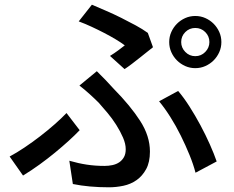

<svg xmlns="http://www.w3.org/2000/svg" viewBox="-20 -760 996 817"><path d="M751 -581Q751 -557 768.5 -539Q786 -521 811 -521Q836 -521 853.5 -539Q871 -557 871 -581Q871 -606 853.5 -623.5Q836 -641 811 -641Q786 -641 768.5 -623.5Q751 -606 751 -581ZM700 -581Q700 -604 709 -624Q718 -644 733 -659Q748 -674 768 -683Q788 -692 811 -692Q834 -692 854 -683Q874 -674 889 -659Q904 -644 913 -624Q922 -604 922 -581Q922 -558 913 -538Q904 -518 889 -503Q874 -488 854 -479Q834 -470 811 -470Q788 -470 768 -479Q748 -488 733 -503Q718 -518 709 -538Q700 -558 700 -581ZM448 -522Q466 -533 483.5 -546Q501 -559 511 -567Q495 -579 472.5 -592.5Q450 -606 424 -619.5Q398 -633 370 -646Q342 -659 315 -669L371 -740Q399 -728 431.5 -714Q464 -700 496 -684Q528 -668 557.5 -652Q587 -636 609 -620L631 -559Q622 -552 607 -540Q592 -528 575 -514.5Q558 -501 541 -488Q524 -475 510 -466ZM275 -76Q313 -65 349 -59.5Q385 -54 425 -54Q442 -54 458.5 -57.5Q475 -61 487.5 -69.5Q500 -78 507.5 -91.5Q515 -105 515 -125Q515 -148 503.5 -174.5Q492 -201 475 -228Q458 -255 437.5 -279.5Q417 -304 400 -323Q383 -340 361.5 -359.5Q340 -379 318 -396L392 -457Q430 -420 464 -382Q535 -310 576.5 -245.5Q618 -181 618 -115Q618 -70 602 -40.5Q586 -11 561 6.5Q536 24 505 30.5Q474 37 444 37Q358 37 290 23ZM812 -25Q803 -60 786.5 -100.5Q770 -141 749.5 -182.5Q729 -224 705 -262Q681 -300 657 -329L738 -373Q762 -345 786.5 -306.5Q811 -268 833 -227Q855 -186 873 -145.5Q891 -105 902 -73ZM319 -206Q299 -185 272 -160.5Q245 -136 214 -110.5Q183 -85 148.5 -60Q114 -35 78 -13L21 -94Q51 -110 84.5 -132.5Q118 -155 150.5 -180Q183 -205 212.5 -231Q242 -257 263 -279Z"/></svg>

Font: Kinto Sans Med
Style: Regular
Weight: 500
Designer: Authors: Ryoko NISHIZUKA  (kana & ideographs); Paul D. Hunt (Latin, Greek & Cyrillic); Wenlong ZHANG  (bopomofo); Sandol
Foundry: Adobe Systems Incorporated, ookami Inc.
Version: Version 0.001